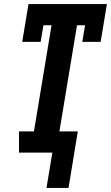

<svg xmlns="http://www.w3.org/2000/svg" viewBox="-20 -755 549 950"><path d="M210 175 239 0H74V-105H148L235 -630H195L181 -548H90L121 -735H509L478 -548H387L401 -630H361L274 -105H365L319 175Z"/></svg>

Font: Iosevka Curly Slab Extrabold
Style: Italic
Weight: 800
Italic angle: -9°
Monospace: yes
Designer: Belleve Invis
Foundry: Belleve Invis
Version: Version 22.1.2; ttfautohint (v1.8.4)